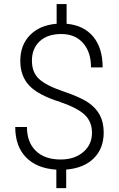

<svg xmlns="http://www.w3.org/2000/svg" viewBox="-20 -839 594 960"><path d="M439.9 -175.3Q439.9 -229.5 404.8 -263.9Q369.6 -298.3 280.8 -329.1Q170.4 -363.8 126 -411.4Q81.5 -459 81.5 -534.7Q81.5 -614.3 130.4 -663.8Q179.2 -713.4 263.2 -720.2V-818.8H313V-720.2Q398.9 -712.4 446 -655.8Q493.2 -599.1 493.2 -502H435.1Q435.1 -578.6 395.3 -623.8Q355.5 -668.9 286.6 -668.9Q217.3 -668.9 178.5 -632.6Q139.6 -596.2 139.6 -535.6Q139.6 -477.1 175.3 -444.1Q210.9 -411.1 296.6 -382.1Q382.3 -353 421.1 -326.4Q460 -299.8 479.2 -263.4Q498.5 -227.1 498.5 -176.3Q498.5 -96.2 448.5 -47.1Q398.4 2 311 8.8V101.6H261.7V9.3Q163.6 2.9 109.9 -52.5Q56.2 -107.9 56.2 -204.1H114.7Q114.7 -127.9 159.2 -84.7Q203.6 -41.5 283.2 -41.5Q352.5 -41.5 396.2 -78.6Q439.9 -115.7 439.9 -175.3Z"/></svg>

Font: TypoPRO Roboto
Style: Regular
Weight: 300
Designer: Google
Version: Version 2.136; 2016